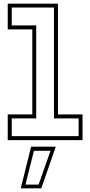

<svg xmlns="http://www.w3.org/2000/svg" viewBox="-20 -770 496 1055"><path d="M22.5 0V-141.5H157.5V-608.5H22.5V-750H298.5V-141.5H433.5V0ZM44.5 -22H412V-119.5H276.5V-728.5H44.5V-630.5H179V-119.5H44.5ZM94 265 151 36H286.5L207 265ZM120 244.5H192L257.5 58.5H166.5Z"/></svg>

Font: Tourney ExtraLight
Style: Regular
Weight: 250
Designer: Tyler Finck
Foundry: Etcetera Type Co
Version: Version 1.015